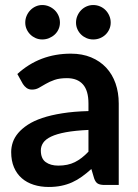

<svg xmlns="http://www.w3.org/2000/svg" viewBox="-20 -736 548 764"><path d="M332 -219Q278.5 -216.5 242 -209.8Q205.5 -203 183.5 -192.5Q161.5 -182 152 -168Q142.5 -154 142.5 -137.5Q142.5 -105 161.8 -91Q181 -77 212 -77Q250 -77 277.8 -90.8Q305.5 -104.5 332 -132.5ZM49 -441.5Q137.5 -522.5 262 -522.5Q307 -522.5 342.5 -507.8Q378 -493 402.5 -466.8Q427 -440.5 439.8 -404Q452.5 -367.5 452.5 -324V0H396.5Q379 0 369.5 -5.2Q360 -10.5 354.5 -26.5L343.5 -63.5Q324 -46 305.5 -32.8Q287 -19.5 267 -10.5Q247 -1.5 224.2 3.2Q201.5 8 174 8Q141.5 8 114 -0.8Q86.5 -9.5 66.5 -27Q46.5 -44.5 35.5 -70.5Q24.5 -96.5 24.5 -131Q24.5 -150.5 31 -169.8Q37.5 -189 52.2 -206.5Q67 -224 90.5 -239.5Q114 -255 148.2 -266.5Q182.5 -278 228 -285.2Q273.5 -292.5 332 -294V-324Q332 -375.5 310 -400.2Q288 -425 246.5 -425Q216.5 -425 196.8 -418Q177 -411 162 -402.2Q147 -393.5 134.8 -386.5Q122.5 -379.5 107.5 -379.5Q94.5 -379.5 85.5 -386.2Q76.5 -393 71 -402ZM218.5 -646Q218.5 -632 213 -619.8Q207.5 -607.5 197.8 -598.5Q188 -589.5 175.2 -584.2Q162.5 -579 148 -579Q134.5 -579 122.2 -584.2Q110 -589.5 100.8 -598.5Q91.5 -607.5 86 -619.8Q80.5 -632 80.5 -646Q80.5 -660.5 86 -673.2Q91.5 -686 100.8 -695.5Q110 -705 122.2 -710.5Q134.5 -716 148 -716Q162.5 -716 175.2 -710.5Q188 -705 197.8 -695.5Q207.5 -686 213 -673.2Q218.5 -660.5 218.5 -646ZM420.5 -646Q420.5 -632 415 -619.8Q409.5 -607.5 400.2 -598.5Q391 -589.5 378.2 -584.2Q365.5 -579 351 -579Q337 -579 324.5 -584.2Q312 -589.5 302.8 -598.5Q293.5 -607.5 288 -619.8Q282.5 -632 282.5 -646Q282.5 -660.5 288 -673.2Q293.5 -686 302.8 -695.5Q312 -705 324.5 -710.5Q337 -716 351 -716Q365.5 -716 378.2 -710.5Q391 -705 400.2 -695.5Q409.5 -686 415 -673.2Q420.5 -660.5 420.5 -646Z"/></svg>

Font: Lato 2
Style: Bold
Weight: 700
Designer: Lukasz Dziedzic with Adam Twardoch and Botio Nikoltchev
Foundry: tyPoland Lukasz Dziedzic
Version: Version 2.015; 2015-08-06; http://www.latofonts.com/